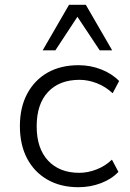

<svg xmlns="http://www.w3.org/2000/svg" viewBox="-20 -773 544 801"><path d="M307 8Q233 8 178 -23.5Q123 -55 93 -112Q63 -169 63 -247Q63 -325 93.5 -382Q124 -439 178.5 -470Q233 -501 308 -501Q357 -501 402 -483.5Q447 -466 477 -435L450 -384Q420 -412 383.5 -426Q347 -440 312 -440Q228 -440 180.5 -389.5Q133 -339 133 -246Q133 -154 180.5 -103Q228 -52 311 -52Q346 -52 382.5 -66Q419 -80 447 -107L474 -56Q446 -26 401.5 -9Q357 8 307 8ZM158 -563 268 -753H338L448 -563H396L303 -703L211 -563Z"/></svg>

Font: Nunito Sans 8pt Light
Style: Regular
Weight: 300
Version: Version 3.101;gftools[0.9.27]